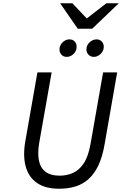

<svg xmlns="http://www.w3.org/2000/svg" viewBox="-20 -1143 747 1175"><path d="M342 12Q256.5 12 205.5 -24Q154.5 -60 137 -125.2Q119.5 -190.5 135 -279L209 -700H296L220 -269Q209.5 -208 217.8 -162.8Q226 -117.5 257.2 -92.8Q288.5 -68 346 -68Q388.5 -68 426.2 -84.5Q464 -101 492.2 -143Q520.5 -185 534 -262L611 -700H697L620 -259Q607 -184 582.8 -132.2Q558.5 -80.5 523.5 -48.5Q488.5 -16.5 443 -2.2Q397.5 12 342 12ZM554 -795Q534.5 -795 521.8 -808.2Q509 -821.5 509 -840Q509 -866.5 528.5 -884.2Q548 -902 571 -902Q590.5 -902 602.8 -889Q615 -876 615 -857Q615 -840 606.2 -826Q597.5 -812 583.5 -803.5Q569.5 -795 554 -795ZM388 -795Q368.5 -795 356.2 -808.2Q344 -821.5 344 -840Q344 -857 352.8 -871Q361.5 -885 375.5 -893.5Q389.5 -902 405 -902Q425.5 -902 437.2 -889Q449 -876 449 -857Q449 -831.5 430.5 -813.2Q412 -795 388 -795ZM456 -967 348 -1123H423L511 -1030L631 -1123H707L544 -967Z"/></svg>

Font: Overpass
Style: Italic
Weight: 400
Italic angle: -10°
Designer: Delve Withrington, Dave Bailey, Thomas Jockin
Foundry: Delve Fonts LLC
Version: Version 4.000